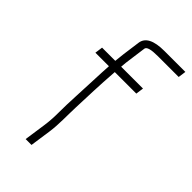

<svg xmlns="http://www.w3.org/2000/svg" viewBox="-215 -749 833 833"><g transform="rotate(45 201.0 -333.0)"><path d="M269 -645H397L402 -681H274C209 -681 174 -663 169 -627L158 -546C156 -528 154 -513 153 -500H72L67 -464H150C148 -434 147 -407 146 -384C145 -342 137 -213 138 -170C138 -144 137 -115 132 -82L118 15H154L168 -82C175 -129 173 -189 175 -238C178 -309 179 -370 186 -464H318L323 -500H189C190 -515 192 -535 196 -561L205 -627C207 -639 228 -645 269 -645Z"/></g></svg>

Font: Reckless Catfish
Style: It
Weight: 400
Foundry: Cannot Into Space Fonts
Version: Version 0.2894